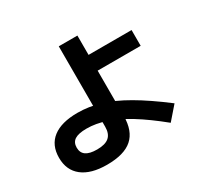

<svg xmlns="http://www.w3.org/2000/svg" viewBox="-157 -934 1178 1136"><g transform="rotate(-30 432.0 -366.0)"><path d="M41.4 -168.7Q41.4 -255.2 99.9 -300.2Q158.5 -345.2 268 -345.2Q345.7 -345.2 422.1 -322.2Q498.6 -299.2 588 -247.4Q677.5 -195.7 794.6 -106.7L717.5 -18.1Q620.9 -96.7 542.8 -144.7Q464.7 -192.6 398 -215Q331.2 -237.5 268 -237.5Q213.4 -237.5 187.7 -221Q162 -204.4 162 -168.7Q162 -133.5 186.7 -116.2Q211.4 -98.9 261.9 -98.9Q318.1 -98.9 344.1 -121.6Q370 -144.3 370 -192V-741.2H497.3V-609.2H791.2V-501.5H497.3V-192Q496.8 -89.4 441.1 -40.3Q385.4 8.8 268 8.8Q158.9 8.8 100.1 -37.5Q41.4 -83.7 41.4 -168.7Z"/></g></svg>

Font: Pretendard GOV Variable
Style: Regular
Weight: 400
Designer: Base glyphs from Inter by Rasmus Andersson; Hangul glyphs from Noto Sans CJK(Source Han Sans) by Jang Soo-young and Kang
Foundry: Kil Hyung-jin
Version: Version 1.307;Glyphs 3.2 (3192)